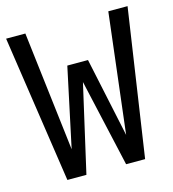

<svg xmlns="http://www.w3.org/2000/svg" viewBox="-94 -683 688 762"><g transform="rotate(-15 250.0 -302.0)"><path d="M0 -604.5H79.1L137.7 -113.3L207 -438.5H292L361.3 -112.3L419.9 -604.5H499L409.2 0H331.1L250 -359.4L168 0H89.8Z"/></g></svg>

Font: BabelStone Mayan Numerals
Style: Regular
Weight: 400
Designer: Andrew West
Foundry: BabelStone
Version: Version 11.000 June 09, 2018